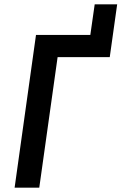

<svg xmlns="http://www.w3.org/2000/svg" viewBox="-20 -860 557 880"><path d="M47 0 145 -700H394L414 -840H517L483 -598H244L160 0Z"/></svg>

Font: Finlandica Medium
Style: Italic
Weight: 500
Italic angle: -8°
Designer: Niklas Ekholm, Juho Hiilivirta, Jaakko Suomalainen
Foundry: Helsinki Type Studio
Version: Version 1.063